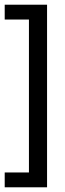

<svg xmlns="http://www.w3.org/2000/svg" viewBox="-25 -672 276 816"><path d="M-5 -652H175V124H-5V61H98V-589H-5Z"/></svg>

Font: Podkova
Style: Regular
Weight: 400
Designer: Ilya Yudin
Foundry: Cyreal (www.cyreal.org)
Version: Version 2.103